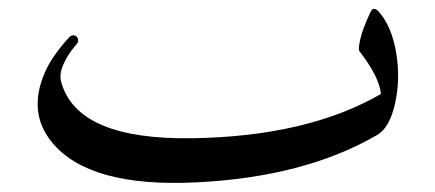

<svg xmlns="http://www.w3.org/2000/svg" viewBox="-20 -398 966 426"><path d="M820.8 -371.6Q849.1 -339.4 858.9 -281.5Q868.7 -223.6 856.7 -169.2Q844.7 -114.7 816.9 -98.6Q656.7 -5.4 416.7 6.6Q176.8 18.6 94.7 -83Q41.5 -148.4 79.1 -236.3Q94.7 -272.9 132.8 -314.5Q139.2 -321.3 145.5 -319.3Q151.9 -317.4 153.1 -311Q154.3 -304.7 149.9 -299.8Q131.8 -279.8 121.3 -256.6Q110.8 -233.4 115.7 -216.3Q150.9 -87.4 406.5 -91.3Q662.1 -95.2 825.2 -189.5Q821.8 -227.1 777.3 -284.7Q774.4 -288.6 779.5 -311.5Q784.7 -334.5 802.2 -371.6Q808.6 -385.3 820.8 -371.6Z"/></svg>

Font: Amiri
Style: Regular
Weight: 400
Designer: Khaled Hosny
Version: Version 000.108